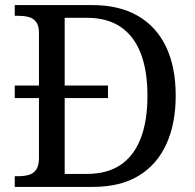

<svg xmlns="http://www.w3.org/2000/svg" viewBox="-20 -734 767 754"><path d="M38 0V-42H51Q74 -42 92.5 -47Q111 -52 122 -67.5Q133 -83 133 -114V-349H38V-398H133V-604Q133 -634 121.5 -648.5Q110 -663 91.5 -667.5Q73 -672 51 -672H38V-714H344Q447 -714 520 -672.5Q593 -631 631.5 -551.5Q670 -472 670 -358Q670 -249 633.5 -168.5Q597 -88 525 -44Q453 0 344 0ZM321 -51Q401 -51 453.5 -86.5Q506 -122 532.5 -190.5Q559 -259 559 -358Q559 -457 532.5 -525Q506 -593 453.5 -628.5Q401 -664 322 -664H234V-398H404V-349H234V-51Z"/></svg>

Font: Noto Serif Kannada
Style: Regular
Weight: 400
Designer: Universal Thirst, Indian Type Foundry and the Monotype Design Team
Foundry: Monotype Imaging Inc.
Version: Version 2.003